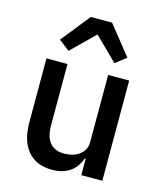

<svg xmlns="http://www.w3.org/2000/svg" viewBox="-117 -864 814 962"><g transform="rotate(15 290.0 -383.0)"><path d="M393 -86H389Q382 -67 370.5 -49Q359 -31 341.5 -17.5Q324 -4 299.5 4Q275 12 243 12Q162 12 117.5 -40Q73 -92 73 -189V-520H182V-203Q182 -82 282 -82Q303 -82 323 -87.5Q343 -93 358.5 -104Q374 -115 383.5 -132Q393 -149 393 -172V-520H502V0H393ZM344 -778 464 -628 408 -585 289 -702 170 -585 114 -628 234 -778Z"/></g></svg>

Font: IBM Plex Sans Thai Looped Medium
Style: Regular
Weight: 500
Designer: Mike Abbink, Paul van der Laan, Pieter van Rosmalen, Ben Mitchell, Mark Frömberg
Foundry: Bold Monday
Version: Version 1.1